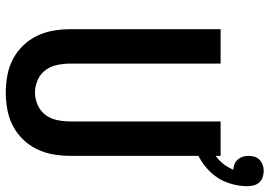

<svg xmlns="http://www.w3.org/2000/svg" viewBox="-154 -770 932 664"><g transform="rotate(90 312.0 -438.0)"><path d="M300 8Q270 8 240.5 2.5Q211 -3 185 -16.5Q159 -30 138 -51.5Q117 -73 104 -100Q91 -127 86 -156.5Q81 -186 81 -215V-735H200V-215Q200 -193 204.5 -170.5Q209 -148 222 -130Q235 -112 256.5 -102.5Q278 -93 300 -93Q322 -93 343.5 -102.5Q365 -112 378 -130Q391 -148 395.5 -170.5Q400 -193 400 -215V-735H519V-215Q519 -186 514 -156.5Q509 -127 496 -100Q483 -73 462 -51.5Q441 -30 415 -16.5Q389 -3 359.5 2.5Q330 8 300 8ZM460 -634 443 -685Q463 -690 481.5 -697.5Q500 -705 517 -716.5Q534 -728 546.5 -744Q559 -760 567 -779Q557 -779 547.5 -783Q538 -787 531.5 -794.5Q525 -802 522 -811.5Q519 -821 519 -831Q519 -842 522 -852Q525 -862 532.5 -869.5Q540 -877 550.5 -880.5Q561 -884 571 -884Q582 -884 592.5 -880.5Q603 -877 610.5 -869Q618 -861 621 -850Q624 -839 624 -829Q624 -794 612.5 -761Q601 -728 577.5 -702.5Q554 -677 523.5 -660.5Q493 -644 460 -634Z"/></g></svg>

Font: Iosevka Fixed Extended
Style: Bold
Weight: 700
Width: 7
Monospace: yes
Designer: Belleve Invis
Foundry: Belleve Invis
Version: Version 24.1.1; ttfautohint (v1.8.4)